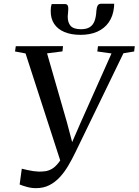

<svg xmlns="http://www.w3.org/2000/svg" viewBox="-20 -989 738 1022"><path d="M171.5 12.5Q147 12.5 123.5 6Q100 -0.5 84.5 -7L96 -91Q110 -87.5 125.8 -84Q141.5 -80.5 157.2 -78.2Q173 -76 186.5 -75.5Q203 -75.5 220.2 -77.5Q237.5 -79.5 255.8 -89.8Q274 -100 292.5 -123.8Q311 -147.5 330 -191.5L308.5 -110.5L116 -704.5L60 -715L64 -743L315.5 -743.5L312.5 -715.5L230.5 -705L336.5 -337L374 -195L346 -191L408.5 -334.5L573.5 -704.5L498 -715L501.5 -743H697.5L694 -715L637 -705.5L380.5 -176.5Q363 -140.5 343 -106.5Q323 -72.5 298.2 -45.8Q273.5 -19 242.5 -3.2Q211.5 12.5 171.5 12.5ZM324 -967.5Q336 -967.5 340 -960.5Q344 -953.5 343.5 -941Q343.5 -931.5 342.2 -921Q341 -910.5 340.5 -902.5Q340 -869 356 -851.2Q372 -833.5 411 -833.5Q441 -833.5 458.2 -844.8Q475.5 -856 483.5 -877.8Q491.5 -899.5 493 -931.5Q494.5 -950 500 -959.5Q505.5 -969 517.5 -969H587.5Q587.5 -965 587.5 -960Q587.5 -955 586.5 -948Q581.5 -902.5 558.8 -870Q536 -837.5 498 -820.5Q460 -803.5 409 -803.5Q359 -803.5 323 -818.5Q287 -833.5 268 -862.5Q249 -891.5 250 -933Q250 -943.5 251.2 -951.5Q252.5 -959.5 255 -967.5Z"/></svg>

Font: Merriweather 96pt
Style: Italic
Weight: 400
Italic angle: -7.8°
Version: Version 2.101